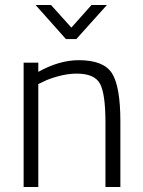

<svg xmlns="http://www.w3.org/2000/svg" viewBox="-20 -752 573 772"><path d="M134 0H75V-500H134V-463Q218 -510 297 -510Q397 -510 430.5 -457Q464 -404 464 -263V0H404V-260Q404 -375 382 -415.5Q360 -456 288 -456Q253 -456 214.5 -445.5Q176 -435 155 -424L134 -414ZM245 -595 123 -732H185L267 -641L348 -732H410L287 -595Z"/></svg>

Font: Titillium Web
Style: Light
Weight: 300
Version: Version 1.001;PS 57.000;hotconv 1.0.70;makeotf.lib2.5.55311